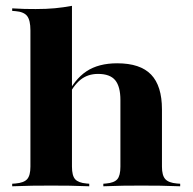

<svg xmlns="http://www.w3.org/2000/svg" viewBox="-20 -651 675 671"><path d="M158.9 -2.4Q121.8 -2.4 93.1 -2Q64.5 -1.6 22.6 0V-8.9L33.9 -9.7Q63.7 -12.1 75 -25Q86.3 -37.9 86.3 -68.5V-209.7H231.5V-68.5Q231.5 -37.1 242.7 -24.6Q254 -12.1 282.3 -9.7L291.9 -8.9V0Q251.6 -1.6 223.4 -2Q195.2 -2.4 158.9 -2.4ZM400.8 -209.7V-301.6Q400.8 -348.4 382.7 -370.6Q364.5 -392.7 322.6 -392.7Q287.1 -392.7 261.7 -372.6Q236.3 -352.4 212.9 -305.6L209.7 -310.5Q239.5 -373.4 281.9 -401.6Q324.2 -429.8 389.5 -429.8Q470.2 -429.8 508.1 -390.3Q546 -350.8 546 -268.5V-209.7ZM473.4 -2.4Q437.1 -2.4 409.7 -2Q382.3 -1.6 341.1 0V-8.9L350.8 -9.7Q379 -12.1 389.9 -24.6Q400.8 -37.1 400.8 -68.5V-209.7H546V-68.5Q546 -37.9 557.7 -25Q569.4 -12.1 598.4 -9.7L609.7 -8.9V0Q569.4 -1.6 540.3 -2Q511.3 -2.4 473.4 -2.4ZM86.3 -209.7V-545.2Q86.3 -579.8 75 -594.8Q63.7 -609.7 33.9 -612.1L22.6 -612.9V-621.8Q48.4 -620.2 65.3 -619.8Q82.3 -619.4 104.8 -619.4Q141.9 -619.4 171.8 -622.2Q201.6 -625 231.5 -630.6V-621.8V-209.7Z"/></svg>

Font: Playfair 144pt SemiExpanded Black
Style: Regular
Weight: 900
Width: 6
Designer: Claus Eggers Sørensen
Foundry: Claus Eggers Sørensen
Version: Version 2.203